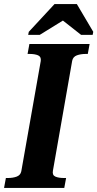

<svg xmlns="http://www.w3.org/2000/svg" viewBox="-42 -927 480 947"><path d="M63 -82 159 -626Q162 -647 146 -654Q130 -661 103 -661H94L103 -710H400L391 -661H382Q356 -661 337 -654Q318 -647 314 -627L219 -85Q215 -63 231 -56Q247 -49 274 -49H284L275 0H-22L-13 -49H-4Q22 -49 40.5 -56Q59 -63 63 -82ZM337 -907H227L100 -770L97 -755H154L303 -847H241L358 -755H415L418 -770Z"/></svg>

Font: Roboto Serif 72pt SemiCondensed SemiBold
Style: Italic
Weight: 600
Width: 4
Italic angle: -10°
Designer: Greg Gazdowicz
Foundry: Commercial Type
Version: Version 1.008